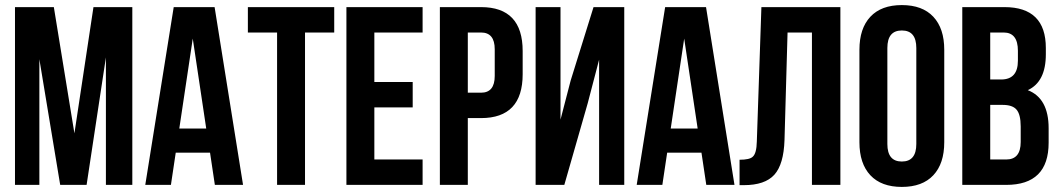

<svg xmlns="http://www.w3.org/2000/svg" viewBox="-20 -728 4175 756"><path d="M273 -203 348 -700H501V0H397V-502L321 0H217L135 -495V0H39V-700H192Z M937 0H826L807 -127H672L653 0H552L664 -700H825ZM686 -222H792L739 -576Z M956 -700H1296V-600H1181V0H1071V-600H956Z M1454 -405H1605V-305H1454V-100H1644V0H1344V-700H1644V-600H1454Z M1874 -700Q2038 -700 2038 -527V-436Q2038 -263 1874 -263H1822V0H1712V-700ZM1822 -600V-363H1874Q1928 -363 1928 -429V-534Q1928 -600 1874 -600Z M2202 0H2089V-700H2187V-257L2227 -411L2317 -700H2438V0H2339V-493L2294 -321Z M2872 0H2761L2742 -127H2607L2588 0H2487L2599 -700H2760ZM2621 -222H2727L2674 -576Z M2892 -99Q2932 -99 2944 -111Q2959 -124 2960 -171L2978 -700H3289V0H3177V-600H3081L3069 -177Q3066 -81 3029 -40Q2992 1 2909 1H2892Z M3474 -161Q3474 -92 3531 -92Q3588 -92 3588 -161V-539Q3588 -608 3531 -608Q3474 -608 3474 -539ZM3364 -532Q3364 -616 3407 -662Q3450 -708 3531 -708Q3612 -708 3655 -662Q3698 -616 3698 -532V-168Q3698 -84 3655 -38Q3612 8 3531 8Q3450 8 3407 -38Q3364 -84 3364 -168Z M3935 -700Q4098 -700 4098 -539V-514Q4098 -406 4027 -373Q4109 -341 4109 -223V-166Q4109 0 3942 0H3769V-700ZM3879 -315V-100H3942Q3999 -100 3999 -169V-230Q3999 -278 3982 -297Q3966 -315 3928 -315ZM3879 -600V-415H3922Q3988 -415 3988 -489V-528Q3988 -600 3932 -600Z"/></svg>

Font: Adderley Bold
Style: Regular
Weight: 700
Designer: gorohovskiy
Version: Version 1.003 November 13, 2017